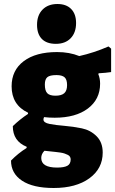

<svg xmlns="http://www.w3.org/2000/svg" viewBox="-20 -742 575 959"><path d="M267 -722Q311 -722 335.5 -697Q360 -672 360 -627Q360 -579 333 -551Q306 -523 259 -523Q213 -523 189 -547.5Q165 -572 165 -618Q165 -666 192.5 -694Q220 -722 267 -722ZM265 -482Q327 -482 376 -462Q448 -478 522 -510L535 -499V-382Q509 -378 473 -376L471 -372Q480 -350 480 -324Q480 -246 419 -200Q358 -154 253 -154Q226 -154 200 -157Q197 -150 197 -145Q197 -129 227.5 -123Q258 -117 301.5 -113.5Q345 -110 388.5 -101Q432 -92 462.5 -61.5Q493 -31 493 20Q493 100 426.5 148.5Q360 197 248 197Q145 197 90 160.5Q35 124 35 60Q70 24 113 -3V-9Q44 -37 44 -112Q79 -146 120 -173V-179Q38 -218 38 -311Q38 -391 98.5 -436.5Q159 -482 265 -482ZM262 -367Q229 -367 216.5 -356.5Q204 -346 204 -320Q204 -289 216 -276.5Q228 -264 257 -264Q287 -264 301 -276.5Q315 -289 315 -317Q315 -345 302.5 -356Q290 -367 262 -367ZM186 47Q186 95 265 95Q300 95 316.5 86Q333 77 333 54Q333 47 329.5 41Q326 35 318.5 31.5Q311 28 303 25Q295 22 281.5 20Q268 18 258 17Q248 16 230 14Q212 12 202 11Q186 27 186 47Z"/></svg>

Font: Alegreya Sans SC Black
Style: Regular
Weight: 900
Designer: Juan Pablo del Peral
Foundry: Huerta Tipografica
Version: Version 2.007